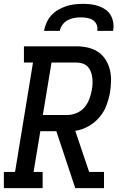

<svg xmlns="http://www.w3.org/2000/svg" viewBox="-28 -975 648 995"><path d="M-8 0V-84H50L143 -651H96V-735H368Q398 -735 427 -728.5Q456 -722 479.5 -706.5Q503 -691 518.5 -667Q534 -643 541 -615Q548 -587 547.5 -557Q547 -527 542 -496Q536 -462 523.5 -428.5Q511 -395 487 -367Q463 -339 430 -320.5Q397 -302 362 -297L434 -84H511V0H362L264 -295H181L146 -84H193V0ZM194 -379H320Q344 -379 368.5 -389Q393 -399 409.5 -418.5Q426 -438 435 -462Q444 -486 448 -510Q451 -526 451.5 -542.5Q452 -559 450 -575Q448 -591 442 -605.5Q436 -620 425.5 -630.5Q415 -641 399.5 -646Q384 -651 368 -651H239ZM200 -815Q204 -836 213 -857Q222 -878 238 -895.5Q254 -913 274 -924.5Q294 -936 315.5 -943Q337 -950 359 -952.5Q381 -955 402 -955Q423 -955 444 -952.5Q465 -950 484.5 -943Q504 -936 520 -924.5Q536 -913 546 -895.5Q556 -878 559 -857Q562 -836 558 -815H476Q479 -832 473 -847Q467 -862 454 -870.5Q441 -879 424.5 -882Q408 -885 391 -885Q374 -885 356.5 -882Q339 -879 323 -870.5Q307 -862 296 -847Q285 -832 282 -815Z"/></svg>

Font: Iosevka Etoile Medium
Style: Italic
Weight: 500
Italic angle: -9°
Designer: Belleve Invis
Foundry: Belleve Invis
Version: Version 22.1.2; ttfautohint (v1.8.4)